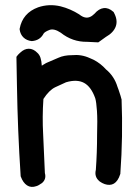

<svg xmlns="http://www.w3.org/2000/svg" viewBox="-20 -711 540 758"><path d="M130.4 -682.1Q173.3 -696.8 219.2 -686Q257.8 -676.3 293.5 -653.8V-653.3H293.9Q305.2 -644.5 315.2 -642.3Q325.2 -640.1 334.5 -643.8Q343.8 -647.5 353 -656.7Q370.1 -676.8 389.4 -679Q408.7 -681.2 427.2 -664.6L428.7 -663.6L429.2 -662.1Q445.8 -632.3 437.3 -607.4Q428.7 -582.5 397.5 -564.9Q383.3 -555.2 371.1 -545.9L368.2 -543.9H364.7Q354.5 -544.4 344 -544.9Q333.5 -545.4 324.2 -545.9Q266.1 -544.9 219.7 -582Q192.9 -599.6 175.3 -592.8Q171.4 -591.3 167.7 -589.6Q164.1 -587.9 161.6 -586.4Q159.2 -585 157.2 -583.5Q155.3 -582 154.1 -580.8Q152.8 -579.6 152.3 -578.6Q138.2 -551.3 106 -548.8H105.5H104.5Q85 -551.3 72.8 -563Q60.5 -574.7 57.6 -594.2V-595.7V-597.7Q69.3 -659.7 130.4 -682.1ZM60.1 -503.4Q76.2 -518.6 93.8 -518.6Q111.3 -518.6 126.5 -503.4Q135.7 -495.6 139.9 -482.7Q144 -469.7 145 -451.7Q146 -452.1 146.7 -452.6Q147.5 -453.1 147.9 -453.6Q148.4 -454.1 149.4 -454.6Q152.3 -456.1 155.3 -458Q158.2 -460 161.4 -461.7Q164.6 -463.4 168.2 -464.8Q171.9 -466.3 175.3 -467.8Q189.5 -473.6 210.4 -482.9Q232.9 -493.2 264.2 -493.2Q282.7 -495.1 300.3 -492.2Q317.9 -489.3 335 -481.4Q342.3 -478.5 349.4 -475.1Q356.4 -471.7 363 -467.3Q369.6 -462.9 375.7 -458.3Q381.8 -453.6 387.5 -448.2Q393.1 -442.9 398.4 -437Q414.6 -423.8 426 -406.5Q437.5 -389.2 443.8 -368.2Q446.3 -362.3 448.2 -356.4Q450.2 -350.6 452.1 -344.5Q454.1 -338.4 456.1 -332.3Q458 -326.2 459.5 -319.8L460 -318.8V-317.9Q465.8 -172.9 455.1 -25.9V-24.4L454.6 -23.4Q450.2 -9.3 443.8 0Q431.6 18.1 412.6 18.8Q393.6 19.5 373.5 5.4L373 4.9L372.6 4.4Q351.6 -12.7 358.4 -40.5Q363.3 -109.4 363.3 -179.7Q365.2 -236.3 362.8 -272.9Q360.4 -308.6 356 -323.2Q339.8 -368.7 311.8 -383.8Q283.7 -398.9 240.7 -386.2Q225.1 -379.4 198.2 -366.7Q173.8 -355 151.4 -320.3Q146.5 -249.5 150.4 -180.2Q153.3 -103.5 157.2 -27.8Q164.1 -2.9 144.5 12.7H144Q138.7 16.6 133.5 19.5Q128.4 22.5 123.5 23.9Q102.5 31.2 86.7 20.8Q70.8 10.3 62 -14.2L61.5 -15.6V-17.1Q49.8 -194.8 46.9 -374Q45.9 -429.7 44.9 -483.4V-486.8L46.9 -489.3Q48.8 -492.2 51 -494.6Q53.2 -497.1 55.7 -499.3Q58.1 -501.5 60.1 -503.4Z"/></svg>

Font: NaikaiFont
Style: Bold
Weight: 700
Version: Version 1.89